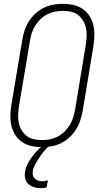

<svg xmlns="http://www.w3.org/2000/svg" viewBox="-20 -763 540 1006"><path d="M199 8Q171 8 144.5 2Q118 -4 96.5 -18.5Q75 -33 61 -54.5Q47 -76 40.5 -101.5Q34 -127 34.5 -155Q35 -183 39 -210L97 -555Q101 -580 109 -604.5Q117 -629 131.5 -651.5Q146 -674 166 -692.5Q186 -711 210 -722.5Q234 -734 259.5 -738.5Q285 -743 310 -743Q338 -743 364.5 -737Q391 -731 412.5 -716.5Q434 -702 448 -680.5Q462 -659 468.5 -633.5Q475 -608 474.5 -580Q474 -552 470 -525L413 -180Q408 -155 400 -130.5Q392 -106 377.5 -83.5Q363 -61 343 -42.5Q323 -24 299 -12.5Q275 -1 249.5 3.5Q224 8 199 8ZM201 -29Q221 -29 241.5 -33Q262 -37 281.5 -47Q301 -57 317 -72.5Q333 -88 344.5 -106.5Q356 -125 362.5 -145Q369 -165 373 -186L430 -531Q433 -552 434 -574Q435 -596 430.5 -616.5Q426 -637 415.5 -654.5Q405 -672 389 -684.5Q373 -697 352 -701.5Q331 -706 309 -706Q289 -706 268 -702Q247 -698 227.5 -688Q208 -678 192 -662.5Q176 -647 164.5 -628.5Q153 -610 146.5 -590Q140 -570 137 -549L79 -204Q76 -183 75 -161Q74 -139 78.5 -118.5Q83 -98 93.5 -80.5Q104 -63 120 -50.5Q136 -38 157.5 -33.5Q179 -29 201 -29ZM191 223Q173 223 157 217.5Q141 212 128.5 200.5Q116 189 112 172.5Q108 156 111 138Q114 117 124 97.5Q134 78 146.5 60.5Q159 43 174.5 27Q190 11 207 -2L215 -8H240L239 0Q223 14 210 30Q197 46 186 62.5Q175 79 165 97Q155 115 152 134Q150 145 152.5 155.5Q155 166 163 173Q171 180 181 183.5Q191 187 203 187Q209 187 216 185.5Q223 184 231 182L224 219Q216 221 207.5 222Q199 223 191 223Z"/></svg>

Font: Iosevka Curly Extralight
Style: Italic
Weight: 200
Italic angle: -9°
Monospace: yes
Designer: Belleve Invis
Foundry: Belleve Invis
Version: Version 22.1.2; ttfautohint (v1.8.4)